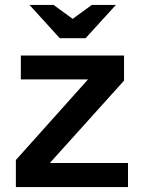

<svg xmlns="http://www.w3.org/2000/svg" viewBox="-20 -754 581 774"><path d="M64 -434V-530H480V-429L181 -97H496V0H44V-109L335 -434ZM325 -600H221L99 -734H196L273 -678L350 -734H447Z"/></svg>

Font: Montserrat_am3
Style: Regular
Weight: 400
Designer: Julieta Ulanovsky
Foundry: Julieta Ulanovsky, Armenina letters added by Vahan Hovhannisyan
Version: Version 2.001